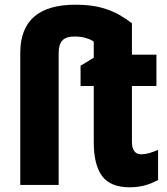

<svg xmlns="http://www.w3.org/2000/svg" viewBox="-20 -785 709 815"><path d="M531 10Q449 10 413.5 -37.5Q378 -85 378 -182V-420H322V-506L378 -540V-608Q369 -616 346.5 -623Q324 -630 296 -630Q260 -630 244.5 -613Q229 -596 229 -560V0H66V-560Q66 -765 300 -765Q364 -765 408.5 -753Q453 -741 484.5 -723Q516 -705 540 -686V-553H644V-420H540V-184Q540 -130 580 -130Q595 -130 613 -135Q631 -140 651 -149V-21Q624 -6 594.5 2Q565 10 531 10Z"/></svg>

Font: Noto Sans ExtraCondensed Black
Style: Regular
Weight: 900
Width: 2
Designer: Monotype Design Team
Foundry: Monotype Imaging Inc.
Version: Version 2.013; ttfautohint (v1.8.4.7-5d5b)